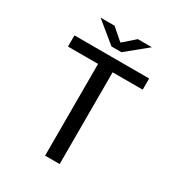

<svg xmlns="http://www.w3.org/2000/svg" viewBox="-201 -1000 1052 1131"><g transform="rotate(30 325.0 -434.0)"><path d="M275 0V-624H70.5V-700H578.5V-624H374V0ZM151.5 -867.5H246.5L326 -798.5L405 -867.5H500.5L359.5 -752.5H292Z"/></g></svg>

Font: Trispace
Style: Regular
Weight: 400
Designer: Tyler Finck
Foundry: Etcetera Type Company
Version: Version 1.210; ttfautohint (v1.8.3)